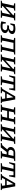

<svg xmlns="http://www.w3.org/2000/svg" viewBox="3185 -3763 582 7000"><g transform="rotate(90 3476.0 -263.0)"><path d="M-4 0 2 -33Q27 -41 46 -45.5Q65 -50 90 -55L182 -471L94 -490L101 -527H370L363 -494Q345 -488 324.5 -482Q304 -476 278 -472L217 -166L531 -451L535 -471L449 -490L456 -527H726L720 -494Q701 -488 680 -482Q659 -476 632 -472L547 -53L627 -37L620 0H354L360 -34Q381 -40 402 -45.5Q423 -51 443 -55L509 -356L199 -74L194 -53L269 -37L263 0Z M754 -20 790 -185H830L842 -74Q869 -68 890 -66Q911 -64 933 -64Q953 -64 974.5 -65.5Q996 -67 1009 -68Q1042 -86 1059.5 -113Q1077 -140 1077 -165Q1077 -232 968 -234H896L910 -301H1008Q1054 -316 1081.5 -344.5Q1109 -373 1109 -405Q1109 -462 1008 -462Q988 -462 964.5 -460Q941 -458 918 -455L867 -348H827L855 -509Q953 -534 1033 -534Q1119 -534 1168.5 -503Q1218 -472 1218 -418Q1218 -368 1176 -328Q1134 -288 1063 -271Q1120 -260 1151 -230.5Q1182 -201 1182 -157Q1182 -109 1148 -72Q1114 -35 1055 -13.5Q996 8 922 8Q878 8 835 0.5Q792 -7 754 -20Z M1537 -463 1455 -53 1529 -37 1522 0H1256L1262 -33Q1286 -40 1306.5 -45.5Q1327 -51 1350 -55L1442 -471L1354 -490L1361 -527H1971L1965 -494Q1936 -486 1916.5 -481Q1897 -476 1877 -472L1793 -53L1873 -37L1866 0H1600L1606 -32Q1645 -45 1688 -55L1779 -463Z M1956 0 1962 -33Q1987 -41 2006 -45.5Q2025 -50 2050 -55L2142 -471L2054 -490L2061 -527H2330L2323 -494Q2305 -488 2284.5 -482Q2264 -476 2238 -472L2177 -166L2491 -451L2495 -471L2409 -490L2416 -527H2686L2680 -494Q2661 -488 2640 -482Q2619 -476 2592 -472L2507 -53L2587 -37L2580 0H2314L2320 -34Q2341 -40 2362 -45.5Q2383 -51 2403 -55L2469 -356L2159 -74L2154 -53L2229 -37L2223 0Z M3282 -527 3238 -303H3200L3196 -464H3064L2979 -53L3086 -37L3078 0H2753L2757 -34Q2786 -42 2813.5 -47Q2841 -52 2871 -55L2964 -464H2830L2761 -303H2722L2767 -527Z M3689 -48Q3716 -42 3740 -32L3736 0H3489L3496 -33L3583 -53L3567 -160H3353L3292 -53Q3314 -48 3333.5 -44Q3353 -40 3377 -32L3372 0H3147L3154 -33L3215 -57L3490 -527H3603ZM3385 -216H3558L3522 -460Z M3785 0 3791 -33Q3814 -40 3836 -45.5Q3858 -51 3879 -55L3971 -471L3883 -490L3890 -527H4158L4152 -494Q4124 -487 4106.5 -481.5Q4089 -476 4068 -472L4033 -296H4283L4322 -471L4238 -490L4245 -527H4513L4507 -494Q4481 -486 4461 -481Q4441 -476 4419 -472L4335 -53L4415 -37L4407 0H4140L4146 -32Q4167 -40 4188 -45.5Q4209 -51 4230 -55L4270 -234H4020L3984 -53L4060 -37L4053 0Z M4499 0 4505 -33Q4530 -41 4549 -45.5Q4568 -50 4593 -55L4685 -471L4597 -490L4604 -527H4873L4866 -494Q4848 -488 4827.5 -482Q4807 -476 4781 -472L4720 -166L5034 -451L5038 -471L4952 -490L4959 -527H5229L5223 -494Q5204 -488 5183 -482Q5162 -476 5135 -472L5050 -53L5130 -37L5123 0H4857L4863 -34Q4884 -40 4905 -45.5Q4926 -51 4946 -55L5012 -356L4702 -74L4697 -53L4772 -37L4766 0Z M5188 0 5195 -38 5272 -55 5424 -238Q5382 -254 5358 -287.5Q5334 -321 5334 -363Q5334 -410 5362 -447Q5390 -484 5439 -505.5Q5488 -527 5551 -527H5853L5846 -494Q5824 -488 5804.5 -482.5Q5785 -477 5759 -472L5675 -53L5756 -37L5748 0H5481L5487 -33Q5508 -40 5528.5 -45.5Q5549 -51 5571 -55L5606 -215H5518L5351 0ZM5535 -278H5620L5661 -464H5503Q5472 -442 5455 -414.5Q5438 -387 5438 -359Q5438 -322 5464 -300Q5490 -278 5535 -278Z M6449 -527 6405 -303H6367L6363 -464H6231L6146 -53L6253 -37L6245 0H5920L5924 -34Q5953 -42 5980.5 -47Q6008 -52 6038 -55L6131 -464H5997L5928 -303H5889L5934 -527Z M6856 -48Q6883 -42 6907 -32L6903 0H6656L6663 -33L6750 -53L6734 -160H6520L6459 -53Q6481 -48 6500.5 -44Q6520 -40 6544 -32L6539 0H6314L6321 -33L6382 -57L6657 -527H6770ZM6552 -216H6725L6689 -460Z"/></g></svg>

Font: Piazzolla SC Medium
Style: Italic
Weight: 500
Italic angle: -11.3°
Designer: Juan Pablo del Peral
Foundry: Huerta Tipografica
Version: Version 1.330